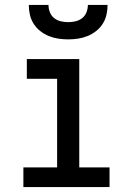

<svg xmlns="http://www.w3.org/2000/svg" viewBox="-20 -760 540 780"><path d="M75 0V-80H212V-440H89V-520H302V-80H425V0ZM257 -600Q237 -600 217 -603Q197 -606 178.5 -613.5Q160 -621 144 -633.5Q128 -646 117 -663Q106 -680 101.5 -700Q97 -720 97 -740H177Q177 -725 182.5 -710.5Q188 -696 200 -686.5Q212 -677 227 -673.5Q242 -670 257 -670Q272 -670 287 -673.5Q302 -677 314 -686.5Q326 -696 331.5 -710.5Q337 -725 337 -740H417Q417 -720 412.5 -700Q408 -680 397 -663Q386 -646 370 -633.5Q354 -621 335.5 -613.5Q317 -606 297 -603Q277 -600 257 -600Z"/></svg>

Font: Iosevka Term Medium
Style: Regular
Weight: 500
Monospace: yes
Designer: Belleve Invis
Foundry: Belleve Invis
Version: Version 26.3.1